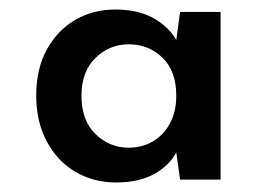

<svg xmlns="http://www.w3.org/2000/svg" viewBox="-20 -730 553 403"><path d="M224 -347Q176 -347 138 -369.5Q100 -392 78 -433.5Q56 -475 56 -529Q56 -585 78 -625.5Q100 -666 137.5 -688Q175 -710 222 -710Q270 -710 302 -692Q334 -674 350 -646L358 -705H443V-353H358L350 -410Q335 -382 303 -364.5Q271 -347 224 -347ZM250 -420Q278 -420 300.5 -433Q323 -446 336.5 -470.5Q350 -495 350 -529Q350 -581 321 -609Q292 -637 250 -637Q210 -637 180.5 -608.5Q151 -580 151 -529Q151 -477 180.5 -448.5Q210 -420 250 -420Z"/></svg>

Font: DM Sans 9pt
Style: Semibold
Weight: 600
Designer: Colophon Foundry, Jonny Pinhorn
Foundry: Colophon Foundry
Version: Version 4.004;gftools[0.9.30]